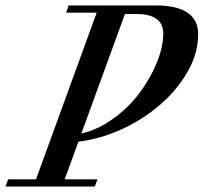

<svg xmlns="http://www.w3.org/2000/svg" viewBox="-63 -683 746 703"><path d="M-43 0 -33.2 -26.4H68.8L291 -636.7H179.2L188.5 -663.1H506.8Q662.6 -663.1 662.6 -557.1Q662.6 -470.7 601.3 -384.8Q540 -298.8 438.5 -238.8Q336.9 -178.7 224.1 -164.1L173.8 -26.4H293.9L284.2 0ZM435.1 -631.8H394.5L234.9 -194.3Q294.4 -207.5 350.8 -248Q407.2 -288.6 446.8 -341.1Q486.3 -393.6 510.5 -452.1Q534.7 -510.7 534.7 -560.1Q534.7 -631.8 435.1 -631.8Z"/></svg>

Font: Elstob Medium
Style: Italic
Weight: 500
Italic angle: -20°
Designer: Peter S. Baker
Version: Version 1.015